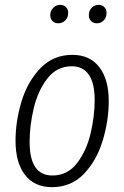

<svg xmlns="http://www.w3.org/2000/svg" viewBox="-20 -760 512 791"><path d="M44 -180Q44 -260 68.5 -341.5Q93 -423 146 -478.5Q199 -534 278 -534Q350 -534 389 -483.5Q428 -433 428 -344Q428 -264 403.5 -182Q379 -100 326.5 -44.5Q274 11 194 11Q122 11 83 -39.5Q44 -90 44 -180ZM370 -348Q370 -417 346 -452Q322 -487 276 -487Q214 -487 175 -436.5Q136 -386 119 -314Q102 -242 102 -175Q102 -37 196 -37Q258 -37 297 -87.5Q336 -138 353 -209.5Q370 -281 370 -348ZM187 -697Q187 -715 199 -727.5Q211 -740 228 -740Q243 -740 252 -730.5Q261 -721 261 -707Q261 -688 249 -676Q237 -664 220 -664Q205 -664 196 -673.5Q187 -683 187 -697ZM346 -697Q346 -716 357.5 -728Q369 -740 386 -740Q401 -740 410 -730.5Q419 -721 419 -707Q419 -688 407.5 -676Q396 -664 379 -664Q364 -664 355 -673.5Q346 -683 346 -697Z"/></svg>

Font: Fira Sans Extra Condensed Light
Style: Italic
Weight: 300
Width: 3
Italic angle: -8°
Designer: Carrois Corporate & Edenspiekermann AG
Foundry: Carrois Corporate GbR & Edenspiekermann AG
Version: Version 4.203